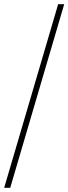

<svg xmlns="http://www.w3.org/2000/svg" viewBox="-20 -780 328 921"><path d="M0 121H29L288 -760H259Z"/></svg>

Font: Noto Serif Gurmukhi Thin
Style: Regular
Weight: 100
Designer: Vaibhav Singh and the Monotype Design Team
Foundry: Monotype Imaging Inc.
Version: Version 2.004